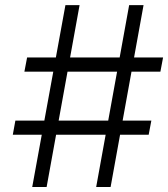

<svg xmlns="http://www.w3.org/2000/svg" viewBox="-20 -748 673 768"><path d="M364.7 0 496.6 -727.5H554.2L422.4 0ZM31.2 -209 41.5 -265.6H585.4L574.7 -209ZM108.9 0 241.7 -727.5H298.3L166.5 0ZM77.6 -461.4 88.4 -518.1H632.3L621.6 -461.4Z"/></svg>

Font: Inter Light
Style: Italic
Weight: 300
Italic angle: -9.3988°
Designer: Rasmus Andersson
Foundry: rsms
Version: Version 4.001;git-66647c0bb